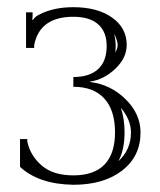

<svg xmlns="http://www.w3.org/2000/svg" viewBox="-20 -492 442 529"><path d="M182.1 -8.8Q239.3 -8.8 268.1 -38.8Q296.9 -68.8 296.9 -127Q296.9 -188.5 267.3 -220.7Q237.8 -252.9 182.1 -252.9V-279.8Q226.6 -279.8 250.2 -301.5Q273.9 -323.2 273.9 -365.2Q273.9 -404.3 250.5 -425Q227.1 -445.8 182.1 -445.8Q89.8 -445.8 74.2 -368.2V-359.9H51.8V-458H69.8V-452.1Q69.8 -440.9 68.8 -438L70.8 -437Q76.2 -445.8 86.9 -451.2Q126.5 -472.2 182.1 -472.2Q248.5 -472.2 288.8 -443.6Q329.1 -415 329.1 -368.2Q329.1 -332.5 297.9 -302.7Q266.6 -272.9 228 -267.1V-266.1Q284.7 -259.3 325.9 -218.8Q367.2 -178.2 367.2 -127Q367.2 -61.5 316.7 -22.2Q266.1 17.1 182.1 17.1Q86.9 15.6 35.2 -32.2V-33.2V-108.9H55.2V-102.1Q63.5 -63 95 -35.9Q126.5 -8.8 182.1 -8.8ZM304.2 -368.2Q304.2 -377.9 294.9 -398.9Q298.8 -379.4 298.8 -365.2Q298.8 -362.3 298.3 -356Q297.9 -349.6 297.9 -347.2Q304.2 -359.9 304.2 -368.2ZM313 -194.8Q323.2 -165 323.2 -127Q323.2 -79.6 306.2 -47.9Q340.8 -79.6 340.8 -127Q340.8 -162.1 313 -194.8Z"/></svg>

Font: FoglihtenNo01
Style: Regular
Weight: 500
Version: Version 0.61